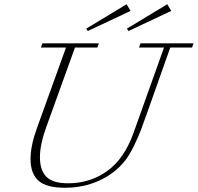

<svg xmlns="http://www.w3.org/2000/svg" viewBox="-20 -866 926 899"><path d="M581.5 -720.7 574.2 -731.9 763.2 -846.2 781.7 -814.9ZM391.1 -720.7 383.8 -731.9 572.8 -846.2 591.3 -814.9ZM283.7 13.2Q196.8 13.2 159.9 -20.3Q123 -53.7 123 -121.1Q123 -183.1 151.9 -263.2L289.1 -643.6H171.4L178.7 -663.1H442.9L436 -643.6H331.1L196.3 -270Q167 -189 167 -129.4Q167 -69.3 197 -38.6Q227.1 -7.8 298.8 -7.8Q402.3 -7.8 482.2 -65.4Q562 -123 605 -243.2L748 -643.6H630.9L637.7 -663.1H886.2L879.4 -643.6H777.3L675.3 -355.5Q651.9 -289.1 639.6 -256.6Q627.4 -224.1 606.4 -181.4Q585.4 -138.7 564 -111.8Q517.6 -53.7 444.3 -20.3Q371.1 13.2 283.7 13.2Z"/></svg>

Font: Elstob ExtraLight
Style: Italic
Weight: 200
Italic angle: -20°
Designer: Peter S. Baker
Version: Version 1.015